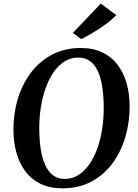

<svg xmlns="http://www.w3.org/2000/svg" viewBox="-20 -1014 751 1044"><path d="M319.5 10Q250 10 199.8 -14.8Q149.5 -39.5 117.2 -83.2Q85 -127 69.2 -184Q53.5 -241 53 -305.5Q52.5 -394.5 76.5 -475Q100.5 -555.5 147.5 -618Q194.5 -680.5 262.8 -716.8Q331 -753 419 -753Q488.5 -753 538.8 -728Q589 -703 621.2 -659.2Q653.5 -615.5 669 -559.2Q684.5 -503 685 -440Q685.5 -351 661.8 -269.8Q638 -188.5 591.2 -125.5Q544.5 -62.5 476.2 -26.2Q408 10 319.5 10ZM331.5 -41Q371.5 -41 405 -61.5Q438.5 -82 464.5 -118.8Q490.5 -155.5 508.5 -205Q526.5 -254.5 535.5 -312.8Q544.5 -371 544 -434Q543.5 -496 535.5 -545.2Q527.5 -594.5 511 -629.2Q494.5 -664 468.5 -682.5Q442.5 -701 406 -701Q366 -701 332.5 -680.8Q299 -660.5 273.2 -624Q247.5 -587.5 229.5 -538.5Q211.5 -489.5 202.2 -431.8Q193 -374 193.5 -311Q194 -248.5 202.2 -198.5Q210.5 -148.5 227.5 -113.2Q244.5 -78 270.2 -59.5Q296 -41 331.5 -41ZM422 -801 376 -835 528 -994.5 612.5 -932Q586 -904.5 551.5 -879.8Q517 -855 483 -835Q449 -815 422 -801Z"/></svg>

Font: Merriweather 36pt SemiBold
Style: Italic
Weight: 600
Italic angle: -7.8°
Version: Version 2.101